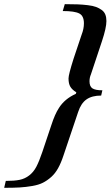

<svg xmlns="http://www.w3.org/2000/svg" viewBox="-127 -749 533 925"><path d="M-106.9 155.8 -99.1 122.6Q-57.6 122.6 -32.5 117.4Q-7.3 112.3 13.4 96.4Q34.2 80.6 47.9 54.7Q61.5 28.8 76.7 -16.1L120.6 -147Q137.7 -199.7 156.7 -228.5Q184.1 -272.5 238.3 -296.9L240.7 -304.2Q220.2 -316.9 211.7 -331.5Q203.1 -346.2 203.1 -371.1Q203.1 -389.6 227.5 -466.3L266.1 -581.5Q277.3 -609.9 277.3 -636.7Q277.3 -672.4 254.9 -684.1Q232.4 -695.8 175.3 -695.8L185.1 -729Q221.7 -729 246.3 -728Q271 -727.1 295.7 -724.1Q320.3 -721.2 335.4 -715.6Q350.6 -710 362.8 -701.2Q375 -692.4 380.4 -679Q385.7 -665.5 385.7 -647.5Q385.7 -615.2 364.3 -550.8L311 -390.6Q304.2 -375 304.2 -357.4Q304.2 -332.5 318.4 -323.2Q332.5 -314 366.2 -314L360.4 -288.6Q315.9 -288.6 289.6 -270Q263.2 -251.5 249.5 -209.5L178.7 0.5Q167 36.1 152.8 61.5Q138.7 86.9 119.4 104Q100.1 121.1 79.8 131.3Q59.6 141.6 28.6 147Q-2.4 152.3 -32 154.1Q-61.5 155.8 -106.9 155.8Z"/></svg>

Font: Elstob
Style: Bold Italic
Weight: 700
Italic angle: -20°
Designer: Peter S. Baker
Version: Version 1.015